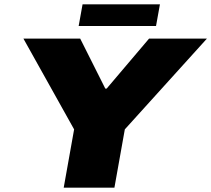

<svg xmlns="http://www.w3.org/2000/svg" viewBox="-20 -866 975 886"><path d="M274 0 322 -269 88 -688H350L466 -457H472L668 -688H935L556 -269L508 0ZM343 -746 361 -846H718L700 -746Z"/></svg>

Font: Archivo SemiExpanded Black
Style: Italic
Weight: 900
Width: 6
Italic angle: -10°
Designer: Hector Gatti
Foundry: Omnibus-Type
Version: Version 2.001